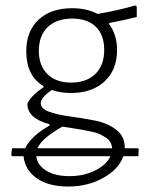

<svg xmlns="http://www.w3.org/2000/svg" viewBox="-20 -490 550 702"><path d="M25 81 21 77 24 52H72Q93 8 161 -31V-36Q80 -57 80 -111Q93 -140 139 -171V-175Q76 -213 76 -302Q76 -376 121 -418Q166 -460 244 -460Q297 -460 337 -439Q417 -453 474 -470L480 -466V-428Q438 -417 380 -406L378 -403Q408 -364 408 -307Q408 -235 362.5 -192.5Q317 -150 239 -150Q202 -150 169 -161Q129 -133 129 -113Q129 -92 160.5 -81Q192 -70 237.5 -64Q283 -58 328 -49Q373 -40 404.5 -16Q436 8 436 48V52H485L487 56L486 81H431Q414 129 357.5 160.5Q301 192 229 192Q157 192 114 161.5Q71 131 66 81ZM240 -188Q296 -188 328.5 -219.5Q361 -251 361 -307Q361 -362 330.5 -392Q300 -422 244 -422Q187 -422 154.5 -391Q122 -360 122 -304Q122 -250 153.5 -219Q185 -188 240 -188ZM117 52H390Q389 40 383.5 30Q378 20 366 12.5Q354 5 343.5 0Q333 -5 313 -9Q293 -13 280.5 -15.5Q268 -18 243.5 -21.5Q219 -25 208 -27Q132 16 117 52ZM234 154Q287 154 328.5 133Q370 112 384 81H113Q115 112 147.5 133Q180 154 234 154Z"/></svg>

Font: Alegreya Sans SC Light
Style: Regular
Weight: 300
Designer: Juan Pablo del Peral
Foundry: Huerta Tipografica
Version: Version 2.007